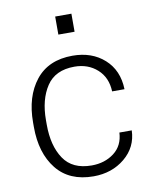

<svg xmlns="http://www.w3.org/2000/svg" viewBox="-83 -787 684 859"><g transform="rotate(-10 259.0 -357.0)"><path d="M272.9 -39.6Q332.5 -39.6 374.8 -71.8Q417 -104 419.9 -163.1H476.1Q473.6 -86.9 415 -38.6Q356.4 9.8 272.9 9.8Q163.1 9.8 105.2 -62.7Q47.4 -135.3 47.4 -253.9V-274.4Q47.4 -392.1 105.2 -465.1Q163.1 -538.1 272.5 -538.1Q360.4 -538.1 417 -487.3Q473.6 -436.5 476.1 -350.1H419.9Q417.5 -413.6 376 -450.9Q334.5 -488.3 272.5 -488.3Q185.5 -488.3 145.8 -428.2Q106 -368.2 106 -274.4V-253.9Q106 -158.2 145.8 -98.9Q185.5 -39.6 272.9 -39.6ZM300.8 -642.1H227.1V-724.1H300.8Z"/></g></svg>

Font: Franko
Style: Light
Weight: 300
Designer: Google
Version: Version 1.200310; 2013